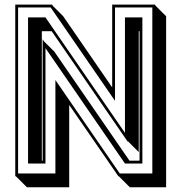

<svg xmlns="http://www.w3.org/2000/svg" viewBox="-20 -747 783 829"><path d="M164.1 -577.6 170.4 -567.9 214.4 -524.4 539.1 -53.2H582.5V-612.3H579.1V-90.3L531.7 -137.7V-134.8L203.1 -612.3H160.6V-53.2H164.1ZM252.9 -676.8 464.4 -369.6V-727.1H649.9V-724.1L697.3 -676.8V61.5H540.5L493.2 14.2H491.2L278.8 -293.9V61.5H96.2L48.8 14.2H45.9V-727.1H204.6L209 -720.7ZM176.3 -41H101.1V-671.9H176.3L519.5 -173.3V-671.9H594.7V-41H519.5L176.3 -539.1ZM219.2 -401.4 497.1 2H637.7V-714.8H476.6V-311.5L198.7 -714.8H58.1V2H219.2Z"/></svg>

Font: Gondrin
Style: Regular
Weight: 400
Designer: Peter Wiegel, original typeface by Carl Albert Fahrenwaldt 1901
Foundry: Peter Wiegel
Version: Version 1.000 2010 initial release